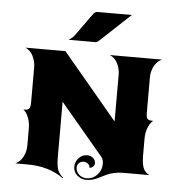

<svg xmlns="http://www.w3.org/2000/svg" viewBox="-51 -713 757 807"><g transform="rotate(5 327.0 -309.5)"><path d="M216.8 -537.1Q233.6 -546.1 245.6 -563.7L310.5 -654.3Q313 -658.2 318 -661.1Q323 -664.1 327.1 -664.1H472.7L347.7 -546.9Q337.2 -537.1 331.1 -537.1ZM39.1 0Q61.3 -10.5 72.1 -32.5Q83 -54.4 83 -78.1V-152.3Q83 -176.3 74.7 -197.3Q66.4 -218.3 53.5 -228.5Q62.7 -228.5 67.3 -229.2Q71.8 -230 76 -233.4Q80.3 -236.8 81.7 -243.9Q83 -251 83 -263.7V-410.2Q83 -433.3 72 -456.1Q61 -478.8 39.1 -488.3H208L439.5 -211.9V-410.2Q439.5 -433.3 428.5 -456.1Q417.5 -478.8 395.5 -488.3H615.2Q593 -477.8 582.2 -455.8Q571.3 -433.8 571.3 -410.2V-263.7Q571.3 -251 572.6 -243.9Q574 -236.8 578.2 -233.4Q582.5 -230 587 -229.2Q591.6 -228.5 600.8 -228.5Q587.9 -218.3 579.6 -197.3Q571.3 -176.3 571.3 -152.3V-78.1Q571.3 -65.7 572.3 -56.2Q573.2 -46.6 576.3 -34.7Q579.3 -22.7 586.8 -13.8Q594.2 -4.9 605.5 0H493.2Q472.7 0 454.5 4.4Q436.3 8.8 423.1 15.1Q409.9 21.5 397.7 27.8Q385.5 34.2 371.5 38.6Q357.4 43 342.8 43Q319.8 43 303.6 28.4Q287.4 13.9 287.4 -6.8Q287.4 -29.1 302.1 -44.8Q316.9 -60.5 337.6 -60.5Q352.1 -60.5 362.3 -51.6Q372.6 -42.7 372.6 -30Q372.6 -21.5 366.3 -15.3Q360.1 -9 351.1 -9Q351.1 -18.6 343.4 -25.3Q335.7 -32 324.7 -32Q313.2 -32 305.3 -24.2Q297.4 -16.4 297.4 -5.1Q297.4 12 310.7 24Q324 36.1 342.8 36.1Q368.9 36.1 387.3 16.7Q405.8 -2.7 405.8 -30Q405.8 -48.3 397.7 -57.9L214.8 -275.4V-48.8Q214.8 -35.2 215.2 -26.4Q215.6 -17.6 217.2 -6.3Q218.8 4.9 221.8 12.6Q224.9 20.3 230.6 28.2Q236.3 36.1 244.6 42L243.2 44.9Q181.6 0 91.3 0Z"/></g></svg>

Font: Agreloy
Style: Medium
Weight: 400
Designer: gluk
Foundry: gluk
Version: Version 0.27